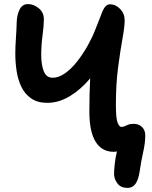

<svg xmlns="http://www.w3.org/2000/svg" viewBox="-20 -732 744 941"><path d="M605 189Q572 189 555.5 167Q539 145 539 120Q539 102 542.5 70.5Q546 39 553 10Q545 12 537 12Q479 12 448.5 -37.5Q418 -87 418 -185Q418 -233 419 -273Q420 -313 422 -348Q376 -293 322 -260.5Q268 -228 212 -228Q164 -228 133 -249.5Q102 -271 85 -306Q68 -341 61.5 -383.5Q55 -426 55 -469Q55 -503 58 -544.5Q61 -586 62 -626Q63 -658 76 -685Q89 -712 117 -712Q145 -712 170 -691.5Q195 -671 195 -637Q195 -607 188.5 -558.5Q182 -510 182 -462Q182 -415 194.5 -383Q207 -351 238 -351Q268 -351 299 -373Q330 -395 357.5 -430Q385 -465 407.5 -504.5Q430 -544 444 -579Q466 -635 481 -673Q496 -711 519 -711Q547 -711 569 -688Q591 -665 591 -632Q591 -602 580.5 -544Q570 -486 559 -403.5Q548 -321 548 -217Q548 -151 556.5 -130.5Q565 -110 574 -110Q586 -110 600 -117.5Q614 -125 636 -125Q660 -125 676 -109.5Q692 -94 692 -68Q692 -32 681.5 14.5Q671 61 664 111Q658 149 644 169Q630 189 605 189Z"/></svg>

Font: Shantell Sans Normal
Style: Regular
Weight: 600
Designer: Stephen Nixon, Anya Danilova, Shantell Martin
Foundry: Arrow Type
Version: Version 1.009;[a7da0bfa3]